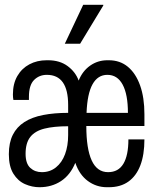

<svg xmlns="http://www.w3.org/2000/svg" viewBox="-20 -773 640 803"><path d="M145 10Q114 10 84.5 -3Q55 -16 36 -46.5Q17 -77 17 -128Q17 -176 33.5 -209Q50 -242 82 -262.5Q114 -283 160.5 -292Q207 -301 265 -301V-334Q265 -460 176 -460Q144 -460 122.5 -438.5Q101 -417 101 -368V-355H36Q35 -360 34.5 -366Q34 -372 34 -378Q34 -423 52.5 -455Q71 -487 103 -504Q135 -521 175 -521H181Q230 -521 263 -496.5Q296 -472 309 -436Q325 -476 357 -498.5Q389 -521 429 -521H435Q482 -521 515 -493.5Q548 -466 566 -415.5Q584 -365 584 -295V-246H341Q341 -151 363.5 -102Q386 -53 432 -53Q475 -53 496 -88Q517 -123 517 -190H584Q584 -126 567 -81.5Q550 -37 517 -13.5Q484 10 435 10H427Q383 10 347.5 -16Q312 -42 295 -92Q274 -41 235 -15.5Q196 10 145 10ZM155 -53Q189 -53 214 -73Q239 -93 252 -128Q265 -163 265 -208V-245Q205 -245 165.5 -235Q126 -225 106.5 -200Q87 -175 87 -130Q87 -89 106.5 -71Q126 -53 155 -53ZM342 -301H515Q515 -378 493 -419Q471 -460 429 -460Q389 -460 367 -420.5Q345 -381 342 -301ZM251 -590 328 -753H412V-750L315 -590Z"/></svg>

Font: Chivo Mono Medium Light
Style: Regular
Weight: 300
Monospace: yes
Version: Version 1.008